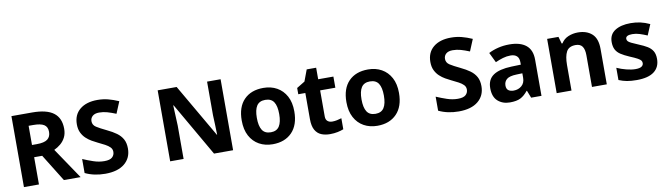

<svg xmlns="http://www.w3.org/2000/svg" viewBox="-37 -1308 6600 1902"><g transform="rotate(-10 3262.5 -357.0)"><path d="M298 -714Q444 -714 513.5 -661Q583 -608 583 -500Q583 -451 564.5 -414.5Q546 -378 515.5 -352.5Q485 -327 450 -311L660 0H492L322 -274H241V0H90V-714ZM287 -590H241V-397H290Q365 -397 397.5 -422Q430 -447 430 -496Q430 -547 395.5 -568.5Q361 -590 287 -590Z M1171 -198Q1171 -103 1102.5 -46.5Q1034 10 908 10Q795 10 706 -33V-174Q757 -152 811.5 -133.5Q866 -115 920 -115Q976 -115 999.5 -136.5Q1023 -158 1023 -191Q1023 -218 1004.5 -237Q986 -256 955 -272.5Q924 -289 884 -308Q859 -320 830 -336.5Q801 -353 774.5 -377.5Q748 -402 731 -437Q714 -472 714 -521Q714 -617 779 -670.5Q844 -724 956 -724Q1012 -724 1062.5 -711Q1113 -698 1168 -674L1119 -556Q1070 -576 1031 -587Q992 -598 951 -598Q908 -598 885 -578Q862 -558 862 -526Q862 -488 896 -466Q930 -444 997 -412Q1052 -386 1090.5 -358Q1129 -330 1150 -292Q1171 -254 1171 -198Z M2194 0H2002L1691 -540H1687Q1689 -489 1691.5 -438Q1694 -387 1696 -336V0H1561V-714H1752L2062 -179H2065Q2064 -229 2062 -278Q2060 -327 2058 -376V-714H2194Z M2858 -274Q2858 -138 2786.5 -64Q2715 10 2592 10Q2516 10 2456.5 -23Q2397 -56 2363 -119.5Q2329 -183 2329 -274Q2329 -410 2400 -483Q2471 -556 2595 -556Q2672 -556 2731 -523Q2790 -490 2824 -427.5Q2858 -365 2858 -274ZM2481 -274Q2481 -193 2507.5 -151.5Q2534 -110 2594 -110Q2653 -110 2679.5 -151.5Q2706 -193 2706 -274Q2706 -355 2679.5 -395.5Q2653 -436 2593 -436Q2534 -436 2507.5 -395.5Q2481 -355 2481 -274Z M3211 -109Q3236 -109 3259 -114Q3282 -119 3305 -126V-15Q3281 -5 3245.5 2.5Q3210 10 3168 10Q3119 10 3080.5 -6Q3042 -22 3019.5 -61.5Q2997 -101 2997 -171V-434H2926V-497L3008 -547L3051 -662H3146V-546H3299V-434H3146V-171Q3146 -140 3164 -124.5Q3182 -109 3211 -109Z M3911 -274Q3911 -138 3839.5 -64Q3768 10 3645 10Q3569 10 3509.5 -23Q3450 -56 3416 -119.5Q3382 -183 3382 -274Q3382 -410 3453 -483Q3524 -556 3648 -556Q3725 -556 3784 -523Q3843 -490 3877 -427.5Q3911 -365 3911 -274ZM3534 -274Q3534 -193 3560.5 -151.5Q3587 -110 3647 -110Q3706 -110 3732.5 -151.5Q3759 -193 3759 -274Q3759 -355 3732.5 -395.5Q3706 -436 3646 -436Q3587 -436 3560.5 -395.5Q3534 -355 3534 -274Z M4727 -198Q4727 -103 4658.5 -46.5Q4590 10 4464 10Q4351 10 4262 -33V-174Q4313 -152 4367.5 -133.5Q4422 -115 4476 -115Q4532 -115 4555.5 -136.5Q4579 -158 4579 -191Q4579 -218 4560.5 -237Q4542 -256 4511 -272.5Q4480 -289 4440 -308Q4415 -320 4386 -336.5Q4357 -353 4330.5 -377.5Q4304 -402 4287 -437Q4270 -472 4270 -521Q4270 -617 4335 -670.5Q4400 -724 4512 -724Q4568 -724 4618.5 -711Q4669 -698 4724 -674L4675 -556Q4626 -576 4587 -587Q4548 -598 4507 -598Q4464 -598 4441 -578Q4418 -558 4418 -526Q4418 -488 4452 -466Q4486 -444 4553 -412Q4608 -386 4646.5 -358Q4685 -330 4706 -292Q4727 -254 4727 -198Z M5069 -557Q5179 -557 5237.5 -509.5Q5296 -462 5296 -364V0H5192L5163 -74H5159Q5124 -30 5085 -10Q5046 10 4978 10Q4905 10 4857 -32.5Q4809 -75 4809 -163Q4809 -250 4870 -291.5Q4931 -333 5053 -337L5148 -340V-364Q5148 -407 5125.5 -427Q5103 -447 5063 -447Q5023 -447 4985 -435.5Q4947 -424 4909 -407L4860 -508Q4904 -531 4957.5 -544Q5011 -557 5069 -557ZM5090 -251Q5018 -249 4990 -225Q4962 -201 4962 -162Q4962 -128 4982 -113.5Q5002 -99 5034 -99Q5082 -99 5115 -127.5Q5148 -156 5148 -208V-253Z M5759 -556Q5847 -556 5900 -508.5Q5953 -461 5953 -356V0H5804V-319Q5804 -378 5783 -407.5Q5762 -437 5716 -437Q5648 -437 5623 -390.5Q5598 -344 5598 -257V0H5449V-546H5563L5583 -476H5591Q5617 -518 5662.5 -537Q5708 -556 5759 -556Z M6487 -162Q6487 -79 6428.5 -34.5Q6370 10 6254 10Q6197 10 6156 2.5Q6115 -5 6074 -22V-145Q6118 -125 6169 -112Q6220 -99 6259 -99Q6303 -99 6321.5 -112Q6340 -125 6340 -146Q6340 -160 6332.5 -171Q6325 -182 6300 -196Q6275 -210 6222 -232Q6171 -254 6138 -275.5Q6105 -297 6089 -327.5Q6073 -358 6073 -404Q6073 -480 6132 -518Q6191 -556 6289 -556Q6340 -556 6386 -546Q6432 -536 6481 -513L6436 -406Q6396 -423 6360 -434.5Q6324 -446 6287 -446Q6221 -446 6221 -410Q6221 -397 6229.5 -386.5Q6238 -376 6262.5 -364Q6287 -352 6335 -332Q6382 -313 6416 -292.5Q6450 -272 6468.5 -241.5Q6487 -211 6487 -162Z"/></g></svg>

Font: RS Noto Sans
Style: Bold
Weight: 700
Designer: Monotype Design Team
Foundry: Monotype Imaging Inc.
Version: Version 3.10